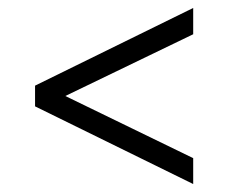

<svg xmlns="http://www.w3.org/2000/svg" viewBox="-20 -607 573 482"><path d="M68 -340V-392L465 -587V-521L144 -366L465 -210V-145Z"/></svg>

Font: BLUETTI 2.0 Extralight
Style: Roman
Weight: 200
Designer: Stijn de Vries
Foundry: tokotype
Version: Version 2.005;October 31, 2023;FontCreator 14.0.0.2814 64-bi